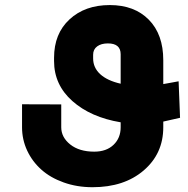

<svg xmlns="http://www.w3.org/2000/svg" viewBox="-20 -741 752 770"><path d="M68.4 -230.5V-322.8L225.6 -322.3V-230.5Q225.6 -190.4 261.7 -161.6Q297.9 -132.8 357.9 -132.8Q406.7 -132.8 435.3 -160.2Q463.9 -187.5 463.9 -230.5V-250.5Q343.8 -270.5 270.3 -335.7Q196.8 -400.9 196.8 -496.1V-509.3Q196.8 -606 258.8 -663.3Q320.8 -720.7 420.4 -720.7Q519 -720.7 576.9 -661.9Q634.8 -603 634.8 -499.5V-403.8Q647.9 -405.8 670.4 -410.2Q692.9 -414.6 696.3 -415L702.1 -268.6Q637.2 -253.9 634.8 -253.4V-230.5Q634.8 -125 556.4 -57.6Q478 9.8 351.1 9.8Q288.6 9.8 235.4 -9.3Q182.1 -28.3 145.8 -60.8Q109.4 -93.3 88.9 -137.2Q68.4 -181.2 68.4 -230.5ZM353.5 -521.5V-506.8Q353.5 -469.7 381.8 -443.6Q410.2 -417.5 463.9 -405.3V-523.4Q463.9 -566.9 412.6 -566.9Q385.7 -566.9 369.6 -554.9Q353.5 -543 353.5 -521.5Z"/></svg>

Font: Bert Sans Black
Style: Regular
Weight: 900
Designer: Christian Robertson, Adam Twardoch, & Cristiano Sobral
Foundry: Google
Version: Version 12.135;January 10, 2020;FontCreator 12.0.0.2547 64-b